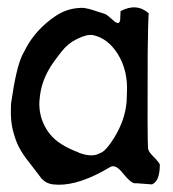

<svg xmlns="http://www.w3.org/2000/svg" viewBox="-20 -511 474 525"><path d="M234.4 -415Q275.4 -406.2 302.7 -362.3Q330.1 -317.4 327.1 -257.8L326.2 -233.4Q322.3 -183.6 293 -135.7Q272.5 -102.5 258.8 -94.7L246.1 -88.9Q226.6 -82 197.3 -92.8L193.4 -94.7Q139.6 -115.2 117.2 -143.6Q112.3 -149.4 107.4 -157.2Q85 -193.4 87.9 -236.3Q88.9 -244.1 89.8 -252.9Q96.7 -303.7 135.7 -353.5Q140.6 -360.4 148.4 -370.1Q166 -392.6 190.4 -404.3Q217.8 -418 234.4 -415ZM309.6 -480.5Q309.6 -480.5 308.6 -456.1Q305.7 -440.4 290 -455.1Q272.5 -470.7 267.6 -472.7Q219.7 -488.3 219.7 -487.3Q209 -490.2 197.3 -489.3Q162.1 -487.3 132.8 -467.8Q80.1 -432.6 51.8 -380.9L41 -360.4Q24.4 -326.2 10.7 -231.4Q9.8 -224.6 9.8 -215.8Q8.8 -181.6 14.6 -157.2Q17.6 -144.5 23.4 -127.9Q34.2 -97.7 62.5 -63.5L93.8 -22.5Q106.4 -8.8 125 -6.8Q181.6 0 259.8 -42Q272.5 -48.8 280.3 -53.7Q294.9 -63.5 314.5 -39.1Q337.9 -9.8 348.6 -9.8Q351.6 -9.8 355.5 -9.8L395.5 -6.8L397.5 -7.8Q417 -17.6 417 -60.5Q417 -65.4 396.5 -85.9Q384.8 -98.6 384.8 -105.5Q382.8 -125 383.8 -364.3Q384.8 -455.1 386.7 -474.6Q353.5 -503.9 309.6 -480.5Z"/></svg>

Font: LPEducational
Style: Medium
Weight: 500
Designer: Based on Essays1743, by John Stracke, which says:

Based on the typeface in a 1743 English translation of the essays of 
Version: Version 001.204